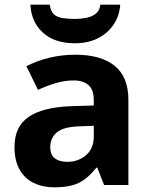

<svg xmlns="http://www.w3.org/2000/svg" viewBox="-20 -791 644 821"><path d="M302 -557Q412 -557 470.5 -509.5Q529 -462 529 -364V0H425L396 -74H392Q369 -45 344.5 -26Q320 -7 288.5 1.5Q257 10 211 10Q163 10 124.5 -8.5Q86 -27 64 -65.5Q42 -104 42 -163Q42 -250 103 -291.5Q164 -333 286 -337L381 -340V-364Q381 -407 358.5 -427Q336 -447 296 -447Q256 -447 218 -435.5Q180 -424 142 -407L93 -508Q137 -531 190.5 -544Q244 -557 302 -557ZM323 -251Q251 -249 223 -225Q195 -201 195 -162Q195 -128 215 -113.5Q235 -99 267 -99Q315 -99 348 -127.5Q381 -156 381 -208V-253ZM494 -771Q491 -723 465.5 -685.5Q440 -648 398 -627Q356 -606 300 -606Q214 -606 164 -651Q114 -696 110 -771H193Q196 -743 210.5 -730Q225 -717 249 -713.5Q273 -710 301 -710Q325 -710 348.5 -714.5Q372 -719 389 -732Q406 -745 409 -771Z"/></svg>

Font: Noto Sans Gujarati
Style: Regular
Weight: 400
Designer: Jelle Bosma - Monotype Design Team, Universal Thirst
Foundry: Monotype Imaging Inc.
Version: Version 2.102